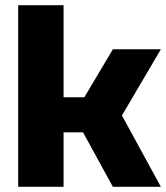

<svg xmlns="http://www.w3.org/2000/svg" viewBox="-20 -720 640 740"><path d="M225 -210V0H50V-700H225V-345H305L415 -530H600L450 -275L600 0H415L300 -210Z"/></svg>

Font: Russo One
Style: Regular
Weight: 400
Designer: Jovanny lemonad
Foundry: Jovanny Lemonad
Version: Version 1.001